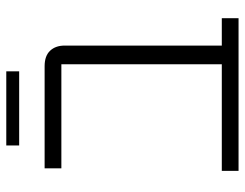

<svg xmlns="http://www.w3.org/2000/svg" viewBox="-102 -658 761 596"><g transform="rotate(-90 278.0 -360.5)"><path d="M124 -721H354V-681H124ZM45 -52H376V-550H53V-602H370Q402 -602 418 -585Q434 -568 434 -540V-52H519V0H45Z"/></g></svg>

Font: IBM Plex Sans Hebrew Light
Style: Regular
Weight: 300
Designer: Mike Abbink, Paul van der Laan, Pieter van Rosmalen, Yanek Iontef
Foundry: Bold Monday
Version: Version 1.2